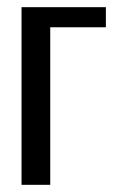

<svg xmlns="http://www.w3.org/2000/svg" viewBox="-20 -515 331 535"><path d="M40 0V-495H275V-439H120V0Z"/></svg>

Font: Alumni Sans Medium
Style: Regular
Weight: 500
Designer: Robert E. Leuschke
Foundry: Robert E. Leuschke
Version: Version 1.018